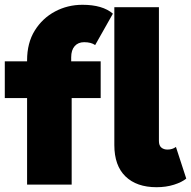

<svg xmlns="http://www.w3.org/2000/svg" viewBox="-29 -770 797 801"><path d="M84 0V-361H-9V-514H84V-518Q84 -591 116 -642.5Q148 -694 200.5 -722Q253 -750 315 -750Q399 -750 442 -713L368 -582Q351 -594 322 -594Q297 -594 282.5 -577.5Q268 -561 268 -531V-514H391V-361H270V0ZM624 11Q541 11 494.5 -34Q448 -79 448 -165V-740H634V-182Q634 -163 644 -154.5Q654 -146 670 -146Q690 -146 705 -157L748 -25Q730 -10 697 0.5Q664 11 624 11Z"/></svg>

Font: Livvic Black
Style: Regular
Weight: 900
Designer: Jacques Le Bailly, Baron von Fonthausen
Version: Version 1.001; ttfautohint (v1.8.2)